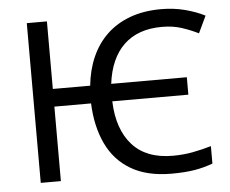

<svg xmlns="http://www.w3.org/2000/svg" viewBox="-52 -784 1026 855"><g transform="rotate(-5 461.0 -357.0)"><path d="M681 10Q572 10 500 -32.5Q428 -75 391.5 -152.5Q355 -230 351 -333H187V0H97V-714H187V-412H354Q361 -482 386.5 -539.5Q412 -597 455 -638Q498 -679 559 -701.5Q620 -724 698 -724Q754 -724 804 -711Q854 -698 893 -678L857 -602Q823 -619 783.5 -632Q744 -645 695 -645Q641 -645 598.5 -630Q556 -615 525 -585.5Q494 -556 474.5 -512.5Q455 -469 448 -412H786V-334H446Q448 -271 465 -222Q482 -173 513 -138.5Q544 -104 589 -86.5Q634 -69 694 -69Q741 -69 783 -77Q825 -85 866 -97V-19Q826 -4 783 3Q740 10 681 10Z"/></g></svg>

Font: Noto Sans Ambassadori
Style: Regular
Weight: 400
Designer: Monotype Design Team
Foundry: Monotype Imaging Inc.
Version: Version 2.013